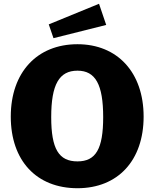

<svg xmlns="http://www.w3.org/2000/svg" viewBox="-20 -986 817 1016"><path d="M390 10C604 10 740 -137 740 -369C740 -603 601 -752 390 -752C176 -752 37 -603 37 -369C37 -136 173 10 390 10ZM390 -132C291 -132 251 -198 251 -366C251 -539 293 -612 390 -612C485 -612 526 -539 526 -366C526 -198 487 -132 390 -132ZM504 -966 238 -857 263 -784 542 -854Z"/></svg>

Font: Bisquit Text
Style: Bold
Weight: 800
Version: Version 1.004;Glyphs 3.2.3 (3260)